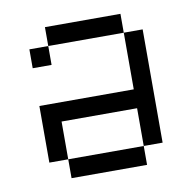

<svg xmlns="http://www.w3.org/2000/svg" viewBox="-63 -563 626 626"><g transform="rotate(-10 250.0 -250.0)"><path d="M125 -62.5V0H375V-62.5ZM125 -62.5Q125 -62.5 125 -187.5H375Q375 -187.5 375 -62.5H437.5Q437.5 -62.5 437.5 -437.5H375V-250H62.5V-62.5ZM125 -437.5H62.5V-375H125ZM125 -437.5H375V-500H125Z"/></g></svg>

Font: Unifont
Style: Regular
Weight: 500
Version: Version 15.1.04